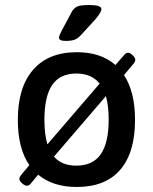

<svg xmlns="http://www.w3.org/2000/svg" viewBox="-20 -738 609 765"><path d="M242 -575Q215 -575 215 -588Q215 -593 218 -599.5Q221 -606 226 -616L266 -691Q274 -705 286.5 -711.5Q299 -718 335 -718Q384 -718 384 -702Q384 -689 360 -661L305 -601Q290 -584 276.5 -579.5Q263 -575 242 -575ZM87 2Q79 2 68 -7.5Q57 -17 57 -26Q57 -32 65 -42L97 -80Q51 -147 51 -260Q51 -390 112 -460Q173 -530 286 -530Q382 -530 440 -479L474 -518Q482 -528 490 -528Q498 -528 508.5 -518Q519 -508 519 -500Q519 -493 512 -484L474 -439Q518 -372 518 -260Q518 -130 459 -61.5Q400 7 286 7Q191 7 132 -42L103 -7Q96 2 87 2ZM157 -261Q157 -202 169 -163L377 -405Q345 -445 284 -445Q219 -445 188 -399.5Q157 -354 157 -261ZM284 -78Q350 -78 381.5 -123.5Q413 -169 413 -261Q413 -317 402 -355L195 -114Q226 -78 284 -78Z"/></svg>

Font: Asap Medium
Style: Regular
Weight: 500
Designer: Pablo Cosgaya
Foundry: Omnibus-Type
Version: Version 3.001; ttfautohint (v1.8.3)